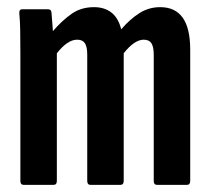

<svg xmlns="http://www.w3.org/2000/svg" viewBox="-20 -517 590 537"><path d="M46 0Q37 0 37 -11V-367Q37 -405 36.5 -433Q36 -461 34 -479Q33 -491 42 -491H115Q123 -491 124 -482Q125 -470 126 -456.5Q127 -443 128 -430Q154 -460 180.5 -478.5Q207 -497 243 -497Q272 -497 291.5 -482Q311 -467 319 -435Q343 -463 369.5 -480Q396 -497 428 -497Q470 -497 491 -467.5Q512 -438 512 -378V-11Q512 0 503 0H419Q410 0 410 -11V-364Q410 -386 403.5 -396Q397 -406 382 -406Q369 -406 355 -396.5Q341 -387 326 -368V-11Q326 0 317 0H233Q224 0 224 -11V-364Q224 -386 217.5 -396Q211 -406 196 -406Q182 -406 168 -396.5Q154 -387 139 -368V-11Q139 0 130 0Z"/></svg>

Font: Sofia Sans Extra Condensed
Style: Bold
Weight: 700
Designer: Botio Nikoltchev, Ani Petrova
Foundry: lettersoup
Version: Version 4.101